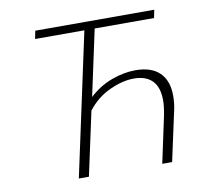

<svg xmlns="http://www.w3.org/2000/svg" viewBox="-75 -742 903 825"><g transform="rotate(-10 377.0 -329.0)"><path d="M665 -280Q665 -245 657 -212L611 0H568L611 -201Q619 -241 619 -268Q619 -325 591.5 -353.5Q564 -382 511 -382Q461 -382 404 -355.5Q347 -329 308 -278L248 0H204L338 -623H123L130 -658H649L642 -623H383L321 -335Q365 -376 419 -396Q473 -416 524 -416Q593 -416 629 -381Q665 -346 665 -280Z"/></g></svg>

Font: Ysabeau Light
Style: Italic
Weight: 300
Italic angle: -12°
Designer: Christian Thalmann (Catharsis Fonts)
Version: Version 0.003